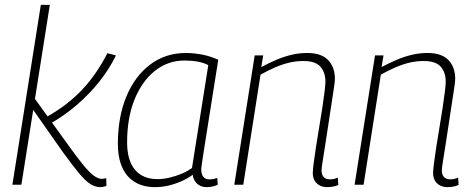

<svg xmlns="http://www.w3.org/2000/svg" viewBox="-20 -760 1944 790"><path d="M31 0 148 -740H185L68 0ZM393 10Q372 10 351.5 -3Q331 -16 304.5 -48Q278 -80 238 -135L104 -326L116 -364L250 -178Q292 -119 319.5 -85Q347 -51 365.5 -37.5Q384 -24 399 -24Q403 -24 407.5 -25Q412 -26 417 -27L418 5Q413 7 406 8.5Q399 10 393 10ZM188 -252 167 -276Q215 -303 252 -331.5Q289 -360 319 -392Q349 -424 374 -460.5Q399 -497 422 -541L457 -532Q430 -476 389 -424.5Q348 -373 297 -329Q246 -285 188 -252Z M830 10Q815 10 803 4Q791 -2 783 -13.5Q775 -25 773 -41Q753 -26 727 -14.5Q701 -3 673.5 3.5Q646 10 618 10Q570 10 535.5 -10.5Q501 -31 483 -71Q465 -111 465 -168Q465 -279 500 -363Q535 -447 598 -494.5Q661 -542 745 -542Q763 -542 781 -540Q799 -538 816 -534.5Q833 -531 849 -525.5Q865 -520 878 -514Q862 -412 850 -337.5Q838 -263 830 -211.5Q822 -160 817 -128.5Q812 -97 810 -81.5Q808 -66 808 -64Q808 -43 816.5 -32.5Q825 -22 842 -22Q851 -22 858.5 -23.5Q866 -25 874 -28L876 0Q866 5 854 7.5Q842 10 830 10ZM770 -69 837 -492Q818 -502 793.5 -506.5Q769 -511 739 -511Q671 -511 617.5 -468.5Q564 -426 533.5 -350.5Q503 -275 503 -174Q503 -100 535.5 -61.5Q568 -23 628 -23Q652 -23 677.5 -29Q703 -35 727 -45Q751 -55 770 -69Z M1028 -532H1063L1055 -484Q1087 -501 1117.5 -514Q1148 -527 1179.5 -534.5Q1211 -542 1244 -542Q1302 -542 1330 -513Q1358 -484 1358 -435Q1358 -424 1353.5 -395Q1349 -366 1343 -326.5Q1337 -287 1330.5 -244Q1324 -201 1318 -162.5Q1312 -124 1307.5 -96Q1303 -68 1303 -59Q1303 -41 1312 -31.5Q1321 -22 1338 -22Q1345 -22 1353 -23.5Q1361 -25 1370 -29L1372 1Q1361 6 1349 8Q1337 10 1326 10Q1309 10 1295.5 3Q1282 -4 1274.5 -17Q1267 -30 1267 -48Q1267 -59 1270.5 -87.5Q1274 -116 1280 -154.5Q1286 -193 1293 -234.5Q1300 -276 1306 -315Q1312 -354 1315.5 -383Q1319 -412 1319 -424Q1319 -462 1298.5 -485.5Q1278 -509 1228 -509Q1198 -509 1169 -502Q1140 -495 1111.5 -482.5Q1083 -470 1052 -453L981 0H944Z M1523 -532H1558L1550 -484Q1582 -501 1612.5 -514Q1643 -527 1674.5 -534.5Q1706 -542 1739 -542Q1797 -542 1825 -513Q1853 -484 1853 -435Q1853 -424 1848.5 -395Q1844 -366 1838 -326.5Q1832 -287 1825.5 -244Q1819 -201 1813 -162.5Q1807 -124 1802.5 -96Q1798 -68 1798 -59Q1798 -41 1807 -31.5Q1816 -22 1833 -22Q1840 -22 1848 -23.5Q1856 -25 1865 -29L1867 1Q1856 6 1844 8Q1832 10 1821 10Q1804 10 1790.5 3Q1777 -4 1769.5 -17Q1762 -30 1762 -48Q1762 -59 1765.5 -87.5Q1769 -116 1775 -154.5Q1781 -193 1788 -234.5Q1795 -276 1801 -315Q1807 -354 1810.5 -383Q1814 -412 1814 -424Q1814 -462 1793.5 -485.5Q1773 -509 1723 -509Q1693 -509 1664 -502Q1635 -495 1606.5 -482.5Q1578 -470 1547 -453L1476 0H1439Z"/></svg>

Font: Georama ExtraCondensed Thin ExtraLight
Style: Italic
Weight: 250
Italic angle: -9°
Version: Version 1.001